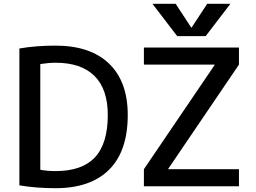

<svg xmlns="http://www.w3.org/2000/svg" viewBox="-20 -980 1349 1010"><path d="M988 -835 1070 -960H1192L1062 -790H912L782 -960H904L986 -835ZM737 -730H1237V-640L865 -92V-90H1237V0H737V-90L1109 -638V-640H737ZM652 -375Q652 -185 554 -87.5Q456 10 272 10Q170 10 82 -5V-725Q170 -740 272 -740Q455 -740 553.5 -645.5Q652 -551 652 -375ZM547 -375Q547 -511 477 -580.5Q407 -650 272 -650Q236 -650 192 -643V-87Q227 -80 272 -80Q412 -80 479.5 -152.5Q547 -225 547 -375Z"/></svg>

Font: Mplus 1p Medium
Style: Regular
Weight: 500
Version: Version 1.061